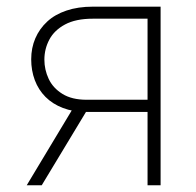

<svg xmlns="http://www.w3.org/2000/svg" viewBox="-20 -548 580 568"><path d="M201.2 -236.3H246.1L103.5 0H59.1ZM254.9 -528.3H455.1V0H416.5V-492.7H254.9Q204.1 -492.7 172.4 -475.6Q140.6 -458.5 126 -430.9Q111.3 -403.3 111.3 -371.6Q111.3 -341.8 124 -314.7Q136.7 -287.6 164.6 -270.3Q192.4 -252.9 236.3 -252.9H435.1V-216.8H236.3Q196.8 -216.8 166.3 -228.5Q135.7 -240.2 114.7 -261.2Q93.8 -282.2 83 -310.8Q72.3 -339.4 72.3 -372.6Q72.3 -406.2 84.5 -434.6Q96.7 -462.9 119.6 -484.1Q142.6 -505.4 176.8 -516.8Q210.9 -528.3 254.9 -528.3Z"/></svg>

Font: Roboto ExtraLight
Style: Regular
Weight: 250
Designer: Christian Robertson
Foundry: Google
Version: Version 3.009; 2024